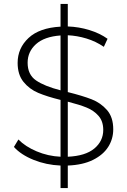

<svg xmlns="http://www.w3.org/2000/svg" viewBox="-20 -840 649 980"><path d="M289 5Q216 2 151.5 -24Q87 -50 51 -90L74 -128Q109 -92 167 -67.5Q225 -43 289 -40V-330Q220 -347 175 -366Q130 -385 100 -422Q70 -459 70 -519Q70 -594 125.5 -646Q181 -698 289 -704V-820H326V-705Q383 -703 436.5 -686.5Q490 -670 529 -642L510 -601Q469 -629 421 -643.5Q373 -658 326 -660V-370Q402 -351 448 -333Q494 -315 526 -278.5Q558 -242 558 -180Q558 -131 532.5 -90.5Q507 -50 455 -24Q403 2 326 5V120H289ZM289 -379V-659Q206 -653 163.5 -614.5Q121 -576 121 -520Q121 -459 164 -429.5Q207 -400 289 -379ZM507 -177Q507 -221 483 -248.5Q459 -276 422 -291Q385 -306 326 -321V-40Q416 -44 461.5 -82Q507 -120 507 -177Z"/></svg>

Font: Goldbeck Next Light
Style: Regular
Weight: 300
Designer: Julieta Ulanovsky
Foundry: Julieta Ulanovsky
Version: Version 7.200